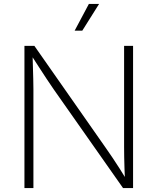

<svg xmlns="http://www.w3.org/2000/svg" viewBox="-20 -962 806 982"><path d="M105 0V-727.5H155.8L522 -204.1Q538.6 -181.2 555.9 -154.8Q573.2 -128.4 591.8 -99.9Q610.4 -71.3 628.4 -41H619.1Q617.7 -71.8 616.7 -101.3Q615.7 -130.9 615.2 -158.4Q614.7 -186 614.7 -210.4V-727.5H660.6V0H609.4L254.4 -505.4Q235.8 -532.2 218 -559.3Q200.2 -586.4 180.2 -617.2Q160.2 -647.9 136.2 -685.5H146.5Q147.5 -650.4 148.4 -618.2Q149.4 -585.9 150.1 -557.6Q150.9 -529.3 150.9 -505.9V0ZM361.8 -805.2 434.6 -941.9H486.8L400.9 -805.2Z"/></svg>

Font: Inter ExtraLight
Style: Regular
Weight: 250
Designer: Rasmus Andersson
Foundry: rsms
Version: Version 4.001;git-66647c0bb